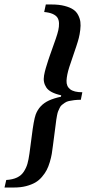

<svg xmlns="http://www.w3.org/2000/svg" viewBox="-27 -712 389 860"><path d="M-6.8 127.9 1 94.2Q30.3 92.3 49.6 83Q68.8 73.7 79.8 56.6Q90.8 39.6 95.9 21.5Q101.1 3.4 105 -24.9L115.2 -102.1Q124 -173.8 132.8 -198.7Q148.9 -241.7 191.9 -261.7Q214.4 -272 246.1 -278.8L247.1 -285.2Q222.2 -290.5 205.3 -299.3Q188.5 -308.1 180.7 -319.8Q172.9 -331.5 170.2 -344.7Q167.5 -357.9 170.4 -374.3Q173.3 -390.6 178 -406.5Q182.6 -422.4 189 -441.9Q193.8 -455.1 195.8 -461.9L223.1 -539.1Q230.5 -560.5 234.1 -576.4Q237.8 -592.3 237.3 -607.7Q236.8 -623 230.2 -633.1Q223.6 -643.1 208.7 -649.7Q193.8 -656.2 170.9 -658.2L178.2 -691.9H205.1Q237.8 -691.9 262.2 -685.5Q286.6 -679.2 301 -669.4Q315.4 -659.7 323.2 -644.3Q331.1 -628.9 333 -613.8Q335 -598.6 332.5 -578.1Q330.1 -557.6 325.9 -541.5Q321.8 -525.4 314.9 -504.9L283.2 -411.1Q272 -375.5 271 -350.6Q270 -325.7 287.1 -312.3Q304.2 -298.8 341.8 -298.8L335 -265.1Q318.4 -265.1 305.2 -263.4Q292 -261.7 281.7 -259.5Q271.5 -257.3 263.4 -251.7Q255.4 -246.1 250 -241.9Q244.6 -237.8 240.2 -228.5Q235.8 -219.2 233.4 -213.6Q231 -208 228.5 -195.3Q226.1 -182.6 225.1 -175.5Q224.1 -168.5 222.2 -152.8L210 -59.1Q207.5 -38.1 204.8 -22.2Q202.1 -6.3 196 14.2Q189.9 34.7 182.1 49.6Q174.3 64.5 161.1 80.1Q147.9 95.7 131.1 105.5Q114.3 115.2 90.1 121.6Q65.9 127.9 36.1 127.9Z"/></svg>

Font: Linguistics Pro
Style: Bold Italic
Weight: 700
Italic angle: -12°
Designer: Stefan Peev, Context Ltd
Foundry: Stefan Peev, Context Ltd
Version: Version 001.000